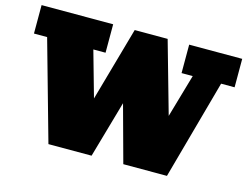

<svg xmlns="http://www.w3.org/2000/svg" viewBox="-104 -953 1469 1127"><g transform="rotate(15 631.0 -389.0)"><path d="M629.4 -345.2 530.8 0H268.6L98.6 -605H18.6V-777.8H453.6V-605H379.4L457.5 -328.1L584.5 -777.8H784.7L907.7 -342.8L983.4 -605H915.5V-777.8H1237.8V-605H1155.8L988.8 0H723.6Z"/></g></svg>

Font: Moul
Style: Regular
Weight: 400
Designer: Danh Hong
Version: Version 8.002; ttfautohint (v1.8.3)